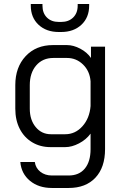

<svg xmlns="http://www.w3.org/2000/svg" viewBox="-20 -731 618 954"><path d="M81 74H153Q157 104 180.5 122.5Q204 141 238 141H321Q373 141 401.5 106.5Q430 72 430 10V-67Q408 -37 372.5 -18.5Q337 0 304 0H231Q180 0 140 -24Q100 -48 78 -91Q56 -134 56 -191V-308Q56 -397 107.5 -452Q159 -507 243 -507H313Q345 -507 379 -489Q413 -471 432 -443V-499H502V10Q502 101 454 152Q406 203 321 203H238Q172 203 129 167.5Q86 132 81 74ZM304 -64Q354 -64 389.5 -103.5Q425 -143 430 -204V-327Q426 -378 392.5 -410.5Q359 -443 313 -443H245Q192 -443 160 -406Q128 -369 128 -308V-191Q128 -135 157.5 -99.5Q187 -64 233 -64ZM133 -703V-711H191V-703Q191 -666 213 -644Q235 -622 272 -622H284Q321 -622 343.5 -644Q366 -666 366 -703V-711H423V-703Q423 -644 384.5 -608Q346 -572 284 -572H272Q210 -572 171.5 -608Q133 -644 133 -703Z"/></svg>

Font: Bai Jamjuree
Style: Regular
Weight: 400
Designer: Katatrad Aksorn Co.,Ltd.
Foundry: Cadson Demak Co.,Ltd.
Version: Version 1.000; ttfautohint (v1.6)